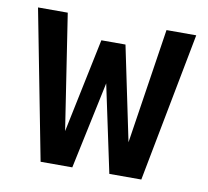

<svg xmlns="http://www.w3.org/2000/svg" viewBox="-65 -603 730 674"><g transform="rotate(10 300.0 -266.0)"><path d="M121 0 18 -532H124L187 -121L257 -457H343L413 -121L476 -532H582L480 0H366L300 -311L234 0Z"/></g></svg>

Font: Txt Mono Medium
Style: Regular
Weight: 500
Monospace: yes
Designer: Open Source
Foundry: XRLN
Version: Version 1.0